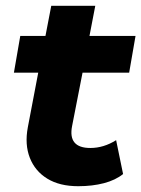

<svg xmlns="http://www.w3.org/2000/svg" viewBox="-20 -633 488 663"><path d="M250 10Q186 10 143.5 -16Q101 -42 83 -88Q65 -134 76 -193L112 -382H28L50 -509H137L157 -613H309L289 -509H448L426 -382H265L229 -198Q214 -122 292 -122Q338 -122 381 -149L405 -32Q379 -11 339 -0.5Q299 10 250 10Z"/></svg>

Font: Livvic
Style: Bold Italic
Weight: 700
Italic angle: -10°
Designer: Jacques Le Bailly, Baron von Fonthausen
Version: Version 1.001; ttfautohint (v1.8.2)